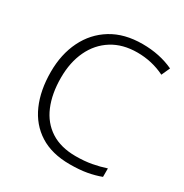

<svg xmlns="http://www.w3.org/2000/svg" viewBox="-169 -858 961 1002"><g transform="rotate(30 311.5 -357.0)"><path d="M404 -672Q316 -672 253 -632.5Q190 -593 156.5 -522.5Q123 -452 123 -359Q123 -263 153 -191.5Q183 -120 243.5 -81Q304 -42 394 -42Q446 -42 489.5 -50Q533 -58 572 -71V-20Q535 -6 491 2Q447 10 388 10Q280 10 207.5 -36Q135 -82 98.5 -165Q62 -248 62 -359Q62 -465 102.5 -547.5Q143 -630 219.5 -677Q296 -724 405 -724Q509 -724 592 -685L569 -634Q492 -672 404 -672Z"/></g></svg>

Font: Noto Sans Lao UI Light
Style: Regular
Weight: 300
Designer: Monotype Design Team
Foundry: Monotype Imaging Inc.
Version: Version 2.000; ttfautohint (v1.8.4.7-5d5b)